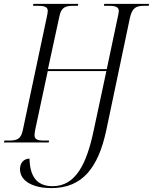

<svg xmlns="http://www.w3.org/2000/svg" viewBox="-40 -734 788 989"><path d="M224 235C386 235 466 128 507 -61L629 -641C641 -695 662 -704 702 -704H726L728 -714H497L495 -704H523C557 -704 572 -697 572 -677C572 -669 569 -657 566 -643L510 -378H207L266 -650C275 -695 296 -704 336 -704H361L363 -714H132L130 -704H157C191 -704 206 -697 206 -678C206 -671 204 -659 201 -646L77 -61C68 -19 48 -10 8 -10H-17L-20 0H211L213 -10H187C153 -10 138 -16 138 -37C138 -44 139 -54 141 -64L206 -368H508L443 -64C406 113 349 225 231 225C145 225 114 169 112 83C84 83 63 104 63 137C63 204 139 235 224 235Z"/></svg>

Font: Noto Serif Display Condensed Light
Style: Italic
Weight: 300
Width: 3
Italic angle: -12°
Designer: Monotype Design Team
Foundry: Monotype Imaging Inc.
Version: Version 2.009